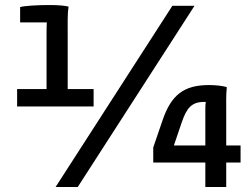

<svg xmlns="http://www.w3.org/2000/svg" viewBox="-20 -743 995 763"><path d="M48 -389V-320H352V-389H249V-622C249 -644 248 -691 252 -711V-717C239 -720 214 -723 178 -723C127 -723 79 -720 60 -715V-654H166C165 -645 165 -620 165 -606V-389ZM201 0H289L753 -720H665ZM796 0H879V-97H936V-165H879V-300C879 -322 878 -370 881 -392V-397C863 -402 837 -405 810 -405C710 -405 660 -365 626 -265L589 -157V-97H796ZM671 -165 703 -259C722 -313 741 -338 791 -338H798C796 -328 796 -317 796 -306V-165Z"/></svg>

Font: Kufam Arabic Latin Roman Normal
Style: Regular
Weight: 400
Designer: Wael Morcos & Artur Schmal
Version: Version 1.200;PS 001.200;hotconv 1.0.88;makeotf.lib2.5.64775